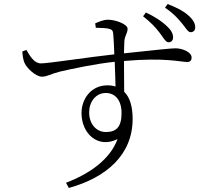

<svg xmlns="http://www.w3.org/2000/svg" viewBox="-20 -854 1040 954"><path d="M691 -773C728 -744 751 -720 771 -694C791 -669 802 -644 817 -644C830 -644 840 -652 840 -668C840 -688 830 -706 804 -729C781 -750 749 -771 705 -792ZM506 -198C460 -198 423 -236 423 -296C423 -347 455 -392 506 -392C549 -392 584 -360 584 -292C584 -221 556 -198 506 -198ZM456 -716C485 -715 507 -715 521 -711C537 -707 542 -702 543 -681C545 -654 547 -620 548 -584C428 -571 219 -539 184 -539C150 -539 130 -574 111 -606L91 -598C92 -579 95 -557 102 -541C113 -516 157 -473 189 -473C214 -473 233 -487 277 -498C342 -513 454 -537 550 -547C552 -501 553 -456 554 -424C542 -428 529 -430 514 -430C432 -430 385 -362 385 -292C385 -190 467 -114 564 -163C528 -64 429 8 308 54L322 80C509 28 639 -85 639 -263C639 -323 626 -370 597 -398C597 -448 596 -504 596 -551C800 -569 879 -546 909 -546C926 -546 932 -554 932 -568C932 -597 883 -614 852 -614C830 -614 757 -606 596 -589C597 -614 597 -636 598 -649C599 -675 614 -689 614 -711C614 -734 554 -756 517 -756C492 -756 470 -745 453 -738ZM800 -816C839 -789 858 -769 880 -743C902 -718 913 -694 927 -694C940 -694 950 -702 950 -718C950 -737 940 -757 914 -779C890 -800 859 -816 813 -834Z"/></svg>

Font: Noto Serif CJK JP Light
Style: Regular
Weight: 300
Designer: Ryoko NISHIZUKA 西塚涼子 (kana & ideographs); Frank Grießhammer (Latin, Greek & Cyrillic); Wenlong ZHANG 张文龙 (bopomofo); San
Foundry: Adobe Systems Incorporated
Version: Version 1.001;PS 1.001;hotconv 16.6.54;makeotf.lib2.5.65590